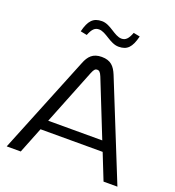

<svg xmlns="http://www.w3.org/2000/svg" viewBox="-154 -996 1021 1118"><g transform="rotate(20 357.0 -437.5)"><path d="M259 -605 14 0H101L165 -161H550L614 0H700L456 -605C437 -651 413 -679 357 -679C302 -679 277 -651 259 -605ZM190 -223 328 -569C338 -594 346 -600 357 -600C368 -600 377 -594 387 -569L525 -223ZM190 -777 230 -769C246 -809 261 -824 287 -824C331 -824 373 -768 427 -768C480 -768 505 -794 523 -866L483 -874C468 -834 452 -818 427 -818C382 -818 341 -875 287 -875C232 -875 207 -846 190 -777Z"/></g></svg>

Font: LT Wave Light
Style: Regular
Weight: 300
Designer: Daniel Lyons
Version: Version 2.5 (Glyphs App)